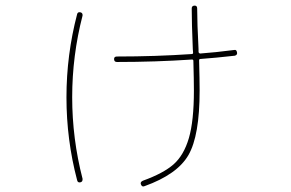

<svg xmlns="http://www.w3.org/2000/svg" viewBox="-20 -628 1040 687"><path d="M398.4 -406.2Q388.7 -406.2 388.2 -416Q387.7 -425.8 398.4 -425.8Q536.1 -425.8 666 -434.6Q670.9 -434.6 670.9 -439.5Q670.9 -441.4 670.4 -445.8Q669.9 -450.2 669.9 -452.1Q666 -545.9 666 -597.7Q666 -607.4 675.8 -607.9Q685.5 -608.4 685.5 -597.7Q685.5 -545.9 690.4 -452.1V-443.4Q690.4 -437.5 696.3 -436.5Q750 -440.4 818.4 -449.2Q826.2 -451.2 828.1 -440.4Q830.1 -431.6 820.3 -428.7Q751 -420.9 697.3 -417Q692.4 -417 692.4 -412.1Q694.3 -341.8 694.3 -303.7Q694.3 -142.6 654.3 -73.2Q614.3 -3.9 497.1 38.1Q488.3 42 484.4 32.2Q480.5 23.4 491.2 18.6Q564.5 -7.8 601.1 -40Q637.7 -72.3 655.8 -133.8Q673.8 -195.3 673.8 -303.7Q673.8 -339.8 671.9 -410.2Q671.9 -415 667 -415Q536.1 -406.2 398.4 -406.2ZM267.6 24.4Q257.8 26.4 255.9 16.6Q217.8 -127.9 217.8 -279.8Q217.8 -431.6 255.9 -577.1Q257.8 -585.9 267.6 -584Q276.4 -582 275.4 -572.3Q238.3 -428.7 238.3 -280.3Q238.3 -131.8 275.4 11.7Q276.4 22.5 267.6 24.4Z"/></svg>

Font: Rounded-X Mgen+ 2m thin
Style: Regular
Weight: 100
Designer: [Source Han Sans]
Ryoko NISHIZUKA  (kana & ideographs); Paul D. Hunt (Latin, Greek & Cyrillic); Wenlong ZHANG  (bopomofo
Version: Version 1.059.20150602